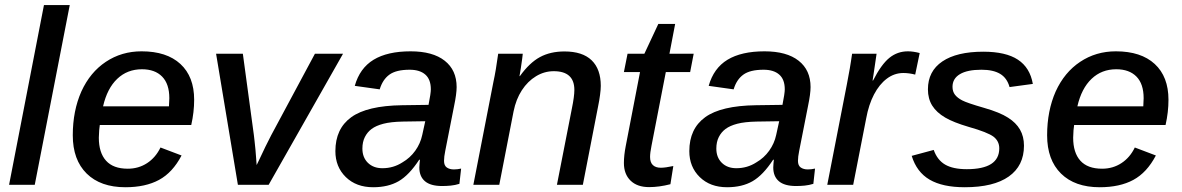

<svg xmlns="http://www.w3.org/2000/svg" viewBox="-20 -745 4765 774"><path d="M261.2 -724.6 120.1 0H16.6L157.2 -724.6Z M382.3 -241.2Q379.4 -224.6 378.4 -189.9Q378.4 -129.4 407.5 -97.2Q436.5 -64.9 495.1 -64.9Q538.6 -64.9 573 -87.4Q607.4 -109.9 627 -150.4L711.9 -118.2Q675.8 -49.3 621.1 -19.8Q566.4 9.8 485.4 9.8Q385.3 9.8 329.3 -45.4Q273.4 -100.6 273.4 -199.7Q273.4 -298.3 308.1 -376.5Q343.3 -453.6 406.7 -495.8Q470.2 -538.1 550.8 -538.1Q651.9 -538.1 707.3 -487.1Q762.7 -436 762.7 -342.8Q762.7 -293 751 -241.2ZM395.5 -316.4H661.1L662.6 -349.1Q662.6 -406.7 633.5 -436.3Q604.5 -465.8 552.2 -465.8Q493.2 -465.8 452.6 -427.2Q412.1 -388.7 395.5 -316.4Z M1362.8 -528.3 1063 0H939L851.1 -528.3H959L1003.4 -200.7Q1004.9 -190.9 1006.3 -175.5Q1007.8 -160.2 1009.8 -142.1Q1011.7 -124 1012.7 -105.5L1014.6 -79.6L1026.9 -105Q1038.1 -129.9 1049.8 -153.3Q1061.5 -176.8 1073.2 -199.7L1249.5 -528.3Z M1762.2 4.9Q1715.8 4.9 1693.1 -14.4Q1670.4 -33.7 1670.4 -69.8Q1670.4 -78.1 1671.4 -85.9Q1672.4 -93.8 1672.9 -101.1H1669.9Q1629.4 -39.1 1587.2 -14.6Q1544.9 9.8 1484.4 9.8Q1416 9.8 1374 -31.2Q1332 -72.3 1332 -135.7Q1332 -226.1 1396 -272.5Q1460 -318.8 1600.6 -320.8L1707.5 -322.3Q1716.8 -368.7 1716.8 -384.8Q1716.8 -424.8 1694.6 -444.3Q1672.4 -463.9 1631.3 -463.9Q1577.1 -463.9 1549.8 -444.1Q1522.5 -424.3 1510.7 -384.8L1410.2 -398.9Q1430.2 -470.2 1486.1 -504.2Q1542 -538.1 1635.3 -538.1Q1724.6 -538.1 1772.7 -500.2Q1820.8 -462.4 1820.8 -394Q1820.8 -366.7 1810.5 -317.4L1774.9 -136.7Q1770 -112.8 1770 -96.7Q1770 -77.6 1781.2 -69.8Q1792.5 -62 1809.6 -62Q1824.2 -62 1838.9 -65.4L1832 -3.9Q1814.5 1.5 1797.1 3.2Q1779.8 4.9 1762.2 4.9ZM1440.9 -146Q1440.9 -110.4 1463.1 -88.6Q1485.4 -66.9 1521.5 -66.9Q1565.9 -66.9 1602.1 -90.3Q1633.3 -108.4 1654.1 -137.5Q1674.8 -166.5 1682.1 -200.7L1694.3 -256.3L1603.5 -254.9Q1555.2 -253.9 1525.4 -246.1Q1495.6 -238.3 1478 -225.1Q1460.9 -212.4 1450.9 -192.6Q1440.9 -172.9 1440.9 -146Z M2050.3 -295.9 1992.7 0H1888.2L1969.2 -415.5Q1974.1 -437.5 1978.8 -465.6Q1983.4 -493.7 1988.3 -528.3H2087.4Q2087.4 -524.9 2085 -507.6Q2082.5 -490.2 2079.6 -470.2Q2076.7 -450.2 2074.2 -438H2075.7Q2114.7 -492.2 2156.7 -514.9Q2198.7 -537.6 2255.4 -537.6Q2328.1 -537.6 2365 -502Q2401.9 -466.3 2401.9 -398.9Q2401.9 -384.3 2398.9 -362.1Q2396 -339.8 2391.6 -318.8L2329.6 0H2225.1L2285.2 -306.6Q2295.4 -356.4 2295.4 -382.3Q2295.4 -458 2212.4 -458Q2174.3 -458 2140.9 -437.7Q2107.4 -417.5 2083.7 -381.1Q2060.1 -344.7 2050.3 -295.9Z M2596.7 9.3Q2548.8 9.3 2522 -16.8Q2495.1 -43 2495.1 -87.9Q2495.1 -118.2 2502.4 -155.8L2560.1 -454.6H2495.1L2509.8 -528.3H2577.6L2633.8 -648.4H2701.7L2678.7 -528.3H2776.4L2762.2 -454.6H2664.1L2606.4 -157.7Q2600.6 -128.9 2600.6 -112.3Q2600.6 -90.3 2611.8 -79.6Q2623 -68.8 2644 -68.8Q2662.1 -68.8 2694.3 -75.7L2682.6 -2.4Q2637.2 9.3 2596.7 9.3Z M3189 4.9Q3142.6 4.9 3119.9 -14.4Q3097.2 -33.7 3097.2 -69.8Q3097.2 -78.1 3098.1 -85.9Q3099.1 -93.8 3099.6 -101.1H3096.7Q3056.2 -39.1 3013.9 -14.6Q2971.7 9.8 2911.1 9.8Q2842.8 9.8 2800.8 -31.2Q2758.8 -72.3 2758.8 -135.7Q2758.8 -226.1 2822.8 -272.5Q2886.7 -318.8 3027.3 -320.8L3134.3 -322.3Q3143.6 -368.7 3143.6 -384.8Q3143.6 -424.8 3121.3 -444.3Q3099.1 -463.9 3058.1 -463.9Q3003.9 -463.9 2976.6 -444.1Q2949.2 -424.3 2937.5 -384.8L2836.9 -398.9Q2856.9 -470.2 2912.8 -504.2Q2968.8 -538.1 3062 -538.1Q3151.4 -538.1 3199.5 -500.2Q3247.6 -462.4 3247.6 -394Q3247.6 -366.7 3237.3 -317.4L3201.7 -136.7Q3196.8 -112.8 3196.8 -96.7Q3196.8 -77.6 3208 -69.8Q3219.2 -62 3236.3 -62Q3251 -62 3265.6 -65.4L3258.8 -3.9Q3241.2 1.5 3223.9 3.2Q3206.5 4.9 3189 4.9ZM2867.7 -146Q2867.7 -110.4 2889.9 -88.6Q2912.1 -66.9 2948.2 -66.9Q2992.7 -66.9 3028.8 -90.3Q3060.1 -108.4 3080.8 -137.5Q3101.6 -166.5 3108.9 -200.7L3121.1 -256.3L3030.3 -254.9Q2981.9 -253.9 2952.1 -246.1Q2922.4 -238.3 2904.8 -225.1Q2887.7 -212.4 2877.7 -192.6Q2867.7 -172.9 2867.7 -146Z M3669.4 -444.3Q3644.5 -450.7 3621.6 -450.7Q3585.4 -450.7 3555.2 -428Q3524.9 -405.3 3503.4 -364.3Q3481.9 -323.2 3471.7 -267.1L3419.4 0H3314.9L3394 -405.3Q3397 -421.4 3399.9 -437.3Q3402.8 -453.1 3405.8 -469.2Q3408.2 -483.9 3410.6 -498.8Q3413.1 -513.7 3415 -528.3H3513.7L3501.5 -445.3L3497.6 -420.4H3499.5Q3532.7 -485.4 3565.2 -511.7Q3597.7 -538.1 3640.1 -538.1Q3661.6 -538.1 3687.5 -531.2Z M4107.9 -157.7Q4107.9 -76.7 4046.6 -33.4Q3985.4 9.8 3869.1 9.8Q3779.8 9.8 3727.5 -20.8Q3675.3 -51.3 3655.3 -116.7L3744.1 -140.6Q3758.3 -100.1 3790 -81.5Q3821.8 -63 3877.4 -63Q4008.3 -63 4008.3 -147Q4008.3 -175.8 3985.4 -193.8Q3961.4 -211.9 3885.3 -233.4Q3823.7 -251.5 3790.5 -271Q3755.4 -291.5 3738 -319.3Q3720.7 -347.2 3720.7 -384.8Q3720.7 -458 3778.8 -497.3Q3836.9 -536.6 3943.8 -536.6Q4034.7 -536.6 4083.5 -504.4Q4132.3 -472.2 4143.6 -406.7L4049.8 -394Q4039.6 -430.7 4011.7 -447.3Q3983.9 -463.9 3936.5 -463.9Q3879.4 -463.9 3849.6 -446Q3819.8 -428.2 3819.8 -395Q3819.8 -376 3829.8 -363Q3839.8 -350.1 3858.9 -340.3Q3877.9 -330.1 3947.3 -310.1Q4010.7 -292 4043.9 -270.5Q4075.7 -250.5 4091.8 -222.7Q4107.9 -194.8 4107.9 -157.7Z M4310.1 -241.2Q4307.1 -224.6 4306.2 -189.9Q4306.2 -129.4 4335.2 -97.2Q4364.3 -64.9 4422.9 -64.9Q4466.3 -64.9 4500.7 -87.4Q4535.2 -109.9 4554.7 -150.4L4639.6 -118.2Q4603.5 -49.3 4548.8 -19.8Q4494.1 9.8 4413.1 9.8Q4313 9.8 4257.1 -45.4Q4201.2 -100.6 4201.2 -199.7Q4201.2 -298.3 4235.8 -376.5Q4271 -453.6 4334.5 -495.8Q4397.9 -538.1 4478.5 -538.1Q4579.6 -538.1 4635 -487.1Q4690.4 -436 4690.4 -342.8Q4690.4 -293 4678.7 -241.2ZM4323.2 -316.4H4588.9L4590.3 -349.1Q4590.3 -406.7 4561.3 -436.3Q4532.2 -465.8 4480 -465.8Q4420.9 -465.8 4380.4 -427.2Q4339.8 -388.7 4323.2 -316.4Z"/></svg>

Font: Arimo Medium
Style: Italic
Weight: 500
Italic angle: -12°
Designer: Steve Matteson
Foundry: Monotype Imaging Inc.
Version: Version 1.33